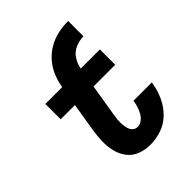

<svg xmlns="http://www.w3.org/2000/svg" viewBox="-213 -873 1001 1001"><g transform="rotate(-45 288.0 -372.0)"><path d="M309 8Q351 8 392.5 -6Q434 -20 466.5 -52.5Q499 -85 517 -125Q535 -165 542 -206L544 -217H408Q408 -214 408 -212Q405 -194 399.5 -177.5Q394 -161 385 -144.5Q376 -128 360.5 -116.5Q345 -105 328 -105Q311 -105 300 -116Q289 -127 285 -142.5Q281 -158 280 -174Q279 -190 280.5 -206.5Q282 -223 285 -240L314 -417H474V-530H333Q338 -560 355.5 -587Q373 -614 402.5 -626.5Q432 -639 462 -639V-752Q425 -752 388.5 -744.5Q352 -737 317.5 -717.5Q283 -698 257 -668Q231 -638 216.5 -602.5Q202 -567 196 -530H72V-417H177L151 -258Q145 -220 144 -182.5Q143 -145 151.5 -109.5Q160 -74 181.5 -46Q203 -18 237 -5Q271 8 309 8Z"/></g></svg>

Font: Iosevka Sparkle XBdObl
Style: Regular
Weight: 800
Italic angle: -9°
Designer: Belleve Invis
Foundry: Belleve Invis
Version: Version 4.5.0; ttfautohint (v1.8.3)